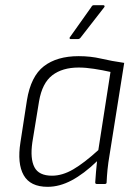

<svg xmlns="http://www.w3.org/2000/svg" viewBox="-20 -711 534 742"><path d="M164 11Q97 11 71.5 -34Q46 -79 59 -161L84 -323Q99 -416 149.5 -455Q200 -494 284 -494Q330 -494 370.5 -484.5Q411 -475 460 -468L404 -116Q398 -81 395.5 -55.5Q393 -30 392 -6Q392 0 385 0H354Q348 0 348 -6Q349 -26 351 -46.5Q353 -67 355 -88Q304 -39 257 -14Q210 11 164 11ZM181 -32Q221 -32 263 -56.5Q305 -81 360 -131L407 -433Q376 -440 343.5 -445Q311 -450 284 -450Q221 -450 182 -420Q143 -390 131 -320L105 -161Q96 -98 113 -65Q130 -32 181 -32ZM253 -560Q250 -560 249 -562.5Q248 -565 250 -567L333 -684Q336 -691 343 -691H379Q383 -691 384 -688Q385 -685 382 -682L291 -565Q287 -560 281 -560Z"/></svg>

Font: Sofia Sans Semi Condensed Light
Style: Italic
Weight: 300
Italic angle: -9°
Version: Version 4.100